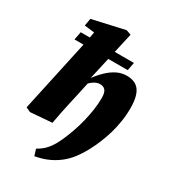

<svg xmlns="http://www.w3.org/2000/svg" viewBox="-225 -828 1041 1172"><g transform="rotate(30 296.0 -242.0)"><path d="M52 12 20 -3 109 -414Q121 -467 131.5 -517Q142 -567 151 -620L220 -596L78 -613L87 -665L313 -716L348 -704L266 -339L274 -332L253 -235Q243 -191 234.5 -152.5Q226 -114 218.5 -77Q211 -40 204 0ZM66 -508 77 -565H452L441 -508ZM210 232 196 187Q215 176 230 164.5Q245 153 259.5 136Q274 119 289 93Q301 72 314.5 40.5Q328 9 341.5 -29.5Q355 -68 365.5 -110.5Q376 -153 382.5 -196.5Q389 -240 389 -281Q389 -319 376 -334.5Q363 -350 338 -350Q325 -350 311.5 -344.5Q298 -339 282 -326Q266 -313 246 -291L237 -345H263Q291 -384 321.5 -413.5Q352 -443 385 -459.5Q418 -476 454 -476Q516 -476 544 -437Q572 -398 572 -315Q572 -267 564.5 -219.5Q557 -172 544 -128.5Q531 -85 514.5 -46Q498 -7 480.5 25.5Q463 58 446 82Q421 120 387 150Q353 180 309.5 201Q266 222 210 232Z"/></g></svg>

Font: Source Serif 4 Black
Style: Italic
Weight: 900
Italic angle: -12°
Designer: Frank Grießhammer
Foundry: Adobe Systems Incorporated
Version: Version 4.004;hotconv 1.0.116;makeotfexe 2.5.65601